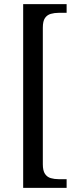

<svg xmlns="http://www.w3.org/2000/svg" viewBox="-20 -780 377 928"><path d="M92 128V-760H302V-718H263Q243 -718 225.5 -713Q208 -708 197.5 -693Q187 -678 187 -646V14Q187 45 197.5 60.5Q208 76 225.5 81Q243 86 263 86H302V128Z"/></svg>

Font: Noto Serif Thai SemiCondensed
Style: Regular
Weight: 400
Width: 4
Designer: Monotype Design Team
Foundry: Monotype Imaging Inc.
Version: Version 2.002